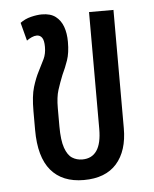

<svg xmlns="http://www.w3.org/2000/svg" viewBox="-45 -593 514 642"><g transform="rotate(-5 211.5 -272.0)"><path d="M211 10Q139 10 101 -35Q63 -80 63 -171V-234Q63 -285 72 -314.5Q81 -344 92 -365Q104 -388 112 -405Q120 -422 120 -445Q120 -467 113.5 -476Q107 -485 96 -485Q88 -485 79 -481Q70 -477 62 -471L46 -532Q62 -544 82.5 -549Q103 -554 119 -554Q148 -554 165 -541Q182 -528 190 -506Q198 -484 198 -455Q198 -418 189.5 -393.5Q181 -369 170 -346Q160 -321 152.5 -297.5Q145 -274 145 -237V-176Q145 -129 154 -103.5Q163 -78 178 -68.5Q193 -59 212 -59Q244 -59 260.5 -83Q277 -107 277 -156V-548H359V-151Q359 -75 321.5 -32.5Q284 10 211 10Z"/></g></svg>

Font: Noto Sans Thai ExtraCondensed
Style: Regular
Weight: 400
Width: 2
Designer: Monotype Design Team
Foundry: Monotype Imaging Inc.
Version: Version 2.002